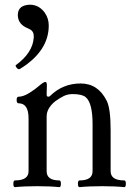

<svg xmlns="http://www.w3.org/2000/svg" viewBox="-20 -770 562 794"><path d="M35.2 0ZM437.5 -62Q437.5 -23.9 493.7 -23.9Q500.5 -23.9 500.5 -10Q500.5 3.9 493.7 3.9Q456.1 0 402.1 0Q348.1 0 309.1 3.9Q302.2 3.9 302.2 -10Q302.2 -23.9 309.1 -23.9Q362.8 -23.9 362.8 -62V-258.8Q362.8 -299.8 355.7 -328.4Q348.6 -356.9 333.5 -368.9Q318.4 -380.9 280.3 -380.9Q259.8 -380.9 243.2 -372.6Q226.6 -364.3 210.7 -352.8Q194.8 -341.3 183.8 -324.5Q172.9 -307.6 172.9 -288.1V-62Q172.9 -23.9 225.1 -23.9Q231.9 -23.9 231.9 -10Q231.9 3.9 225.1 3.9Q187.5 0 134 0Q80.6 0 42 3.9Q35.2 3.9 35.2 -10Q35.2 -23.9 42 -23.9Q98.1 -23.9 98.1 -62V-280.3Q98.1 -342.8 57.1 -342.8Q48.8 -342.8 48.8 -356.4Q48.8 -370.1 57.1 -370.1Q75.7 -370.1 99.9 -384.8Q124 -399.4 142.1 -415.3Q160.2 -431.2 167.5 -431.2Q174.3 -431.2 173.8 -416L172.9 -380.4Q172.4 -370.1 179.7 -370.1Q183.6 -370.1 187 -373Q239.3 -424.8 313.5 -424.8Q385.7 -424.8 421.4 -353Q437.5 -320.8 437.5 -231.9ZM181.6 -664.6Q181.6 -571.8 90.8 -503.9Q77.1 -493.7 61.5 -484.4L57.1 -483.9Q49.8 -486.3 45.4 -495.1L44.4 -499.5L45.4 -500.5Q115.7 -551.8 119.6 -615.2Q119.6 -618.2 119.6 -621.6Q119.6 -640.6 103.5 -648.9L85 -657.7Q54.2 -674.3 53.7 -707.5Q53.7 -742.7 89.4 -749Q96.2 -750.5 103.5 -750.5Q140.6 -750.5 164.6 -718.3Q181.6 -694.3 181.6 -664.6Z"/></svg>

Font: Junicode
Style: Regular
Weight: 400
Designer: Peter S. Baker
Foundry: Briery Creek Software
Version: Version 0.7.2